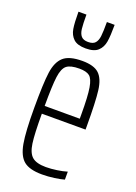

<svg xmlns="http://www.w3.org/2000/svg" viewBox="-140 -772 595 838"><g transform="rotate(20 158.0 -353.0)"><path d="M279 -241H76Q76 -147 82 -104.5Q88 -62 108 -45Q128 -28 172 -28Q195 -28 222.5 -32Q250 -36 269 -42V-5Q252 0 223.5 4Q195 8 167 8Q109 8 82 -14Q55 -36 45.5 -89.5Q36 -143 36 -254Q36 -368 43 -419Q50 -470 76.5 -494Q103 -518 164 -518Q218 -518 242 -495.5Q266 -473 272.5 -421.5Q279 -370 279 -256ZM76 -277H239V-297Q239 -381 232.5 -419.5Q226 -458 211 -470Q196 -482 163 -482Q122 -482 104.5 -468Q87 -454 81.5 -413Q76 -372 76 -277ZM74 -714H111Q111 -670 113.5 -648.5Q116 -627 126 -615.5Q136 -604 158 -604Q181 -604 191 -615.5Q201 -627 203.5 -648Q206 -669 206 -714H242Q242 -663 237.5 -635.5Q233 -608 215 -591Q197 -574 158 -574Q119 -574 101 -591Q83 -608 78.5 -635.5Q74 -663 74 -714Z"/></g></svg>

Font: Saira Ultra Condensed ExLight
Style: Regular
Weight: 200
Width: 1
Designer: Hector Gatti with collaboration of the Omnibus-Type team
Foundry: Omnibus-Type
Version: Version 1.001; ttfautohint (v1.8)